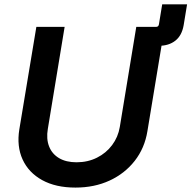

<svg xmlns="http://www.w3.org/2000/svg" viewBox="-20 -851 879 882"><path d="M593.3 -640.6 607.4 -727.5H696.8Q708 -727.5 710 -738.8L725.1 -831.1H839.4L823.7 -735.4Q815.4 -687.5 785.4 -664.1Q755.4 -640.6 709.5 -640.6ZM326.7 10.7Q235.8 10.7 173.6 -23.7Q111.3 -58.1 83.7 -118.7Q56.2 -179.2 68.8 -256.8L147 -727.5H276.9L199.7 -258.8Q191.9 -212.9 205.6 -178.2Q219.2 -143.6 251.5 -124.5Q283.7 -105.5 331.5 -105.5Q383.3 -105.5 425.5 -126.7Q467.8 -147.9 495.1 -184.6Q522.5 -221.2 530.3 -267.6L606 -727.5H736.3L657.2 -248.5Q644.5 -170.4 598.9 -112.1Q553.2 -53.7 483.4 -21.5Q413.6 10.7 326.7 10.7Z"/></svg>

Font: Inter 16pt SemiBold
Style: Italic
Weight: 600
Italic angle: -9.3988°
Version: Version 4.001;git-66647c0bb